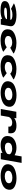

<svg xmlns="http://www.w3.org/2000/svg" viewBox="3180 -4005 834 7234"><g transform="rotate(90 3597.0 -388.0)"><path d="M699.5 0 688 -50.5Q673.5 -43.5 657 -37Q535.5 9.5 374.5 9.5Q213 9.5 116.5 -27Q20 -63.5 20.5 -151Q21 -267.5 156.5 -313.2Q292 -359 517 -359H723.5L725 -367Q731 -401 675.8 -420.2Q620.5 -439.5 537.5 -439.5Q486 -439.5 440.8 -431.8Q395.5 -424 362.5 -411.5Q329.5 -399 315 -385.5L104.5 -495Q125 -511 171.2 -528Q217.5 -545 279 -559.5Q340.5 -574 407.5 -582.8Q474.5 -591.5 536.5 -591.5Q751 -591.5 869.8 -531.8Q988.5 -472 966 -343L905.5 0ZM698 -214 701.5 -234.5H502Q376 -234.5 323.8 -220.8Q271.5 -207 268 -179Q264.5 -151 305.2 -138.8Q346 -126.5 434.5 -126.5Q538.5 -126.5 616 -157Q690 -186.5 698 -214Z M1504.5 7.5Q1307.5 7.5 1195.2 -58.8Q1083 -125 1083 -255.5Q1083 -430.5 1241.5 -510.5Q1400 -590.5 1600 -590.5Q1752 -590.5 1865.8 -549.8Q1979.5 -509 1997 -479L1777 -354.5Q1770.5 -374.5 1717 -402.8Q1663.5 -431 1576.5 -431Q1489 -431 1412.2 -393.5Q1335.5 -356 1335.5 -274Q1335.5 -218 1389.5 -184.5Q1443.5 -151 1528 -151Q1614.5 -151 1678.5 -179Q1742.5 -207 1754.5 -227.5L1930 -98Q1903 -67.5 1779.8 -30Q1656.5 7.5 1504.5 7.5Z M2481.5 7.5Q2284.5 7.5 2172.2 -58.8Q2060 -125 2060 -255.5Q2060 -430.5 2218.5 -510.5Q2377 -590.5 2577 -590.5Q2729 -590.5 2842.8 -549.8Q2956.5 -509 2974 -479L2754 -354.5Q2747.5 -374.5 2694 -402.8Q2640.5 -431 2553.5 -431Q2466 -431 2389.2 -393.5Q2312.5 -356 2312.5 -274Q2312.5 -218 2366.5 -184.5Q2420.5 -151 2505 -151Q2591.5 -151 2655.5 -179Q2719.5 -207 2731.5 -227.5L2907 -98Q2880 -67.5 2756.8 -30Q2633.5 7.5 2481.5 7.5Z M3474.5 5Q3281 5 3153 -72.5Q3025 -150 3043 -297.5Q3061.5 -450.5 3219 -521.5Q3376.5 -592.5 3570 -592.5Q3764 -592.5 3891.8 -518.5Q4019.5 -444.5 4002 -297.5Q3983.5 -144.5 3826 -69.8Q3668.5 5 3474.5 5ZM3497.5 -150.5Q3596 -150.5 3672.5 -189.2Q3749 -228 3756 -295Q3763.5 -362 3705 -399.8Q3646.5 -437.5 3548 -437.5Q3449 -437.5 3372.2 -400Q3295.5 -362.5 3288.5 -295Q3282 -228.5 3340.2 -189.5Q3398.5 -150.5 3497.5 -150.5Z M4748.5 -286Q4762 -362.5 4720.8 -396.8Q4679.5 -431 4605.5 -431Q4518.5 -431 4455 -386.5Q4403 -349.5 4385.5 -299L4333 0H4087.5L4190.5 -586H4436L4422 -506Q4424.5 -507.5 4426.5 -509.5Q4540.5 -591 4714 -591Q4877 -591 4950.5 -521Q5024 -451 4995 -286Z M5735.5 0 5747 -65Q5740 -61.5 5733 -58Q5607 5 5440 5Q5289 5 5196.8 -61.8Q5104.5 -128.5 5104.5 -246.5Q5104.5 -417.5 5235.8 -504.2Q5367 -591 5540 -591Q5707 -591 5813.5 -528Q5820.5 -524 5827 -520L5873.5 -785H6118L5980 0ZM5782 -263 5793 -325.5Q5793.5 -359.5 5736 -394Q5673.5 -431.5 5586.5 -431.5Q5488 -431.5 5424.2 -393.2Q5360.5 -355 5357 -286.5Q5353 -226 5398.2 -190.5Q5443.5 -155 5538 -155Q5625 -155 5700.5 -192Q5772.5 -227.5 5782 -263Z M6601 5Q6407.5 5 6279.5 -72.5Q6151.5 -150 6169.5 -297.5Q6188 -450.5 6345.5 -521.5Q6503 -592.5 6696.5 -592.5Q6890.5 -592.5 7018.2 -518.5Q7146 -444.5 7128.5 -297.5Q7110 -144.5 6952.5 -69.8Q6795 5 6601 5ZM6624 -150.5Q6722.5 -150.5 6799 -189.2Q6875.5 -228 6882.5 -295Q6890 -362 6831.5 -399.8Q6773 -437.5 6674.5 -437.5Q6575.5 -437.5 6498.8 -400Q6422 -362.5 6415 -295Q6408.5 -228.5 6466.8 -189.5Q6525 -150.5 6624 -150.5Z"/></g></svg>

Font: Anybody UltraExpanded ExtraBold
Style: Italic
Weight: 800
Width: 9
Italic angle: -10°
Designer: Tyler Finck
Foundry: Etcetera Type Company
Version: Version 1.010; ttfautohint (v1.8.3) -l 8 -r 50 -G 200 -x 14 